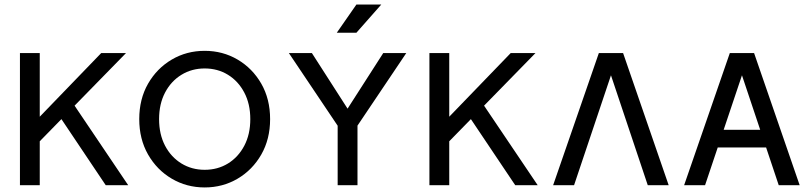

<svg xmlns="http://www.w3.org/2000/svg" viewBox="-20 -821 3599 851"><path d="M237.8 -314.5 448.7 0H548.3L303.7 -362.8ZM156.2 -194.8 538.6 -585.9Q529.8 -585.9 514.9 -585.9Q500 -585.9 483.6 -585.9Q467.3 -585.9 452.4 -585.9Q437.5 -585.9 428.7 -585.9L156.2 -303.7V-585.9H68.4V0H156.2Z M887.2 -68.4Q830.1 -68.4 784.2 -96.4Q738.3 -124.5 711.7 -175Q685.1 -225.6 685.1 -293Q685.1 -360.4 711.7 -410.9Q738.3 -461.4 784.2 -489.5Q830.1 -517.6 887.2 -517.6Q944.8 -517.6 990.5 -489.5Q1036.1 -461.4 1062.7 -410.9Q1089.4 -360.4 1089.4 -293Q1089.4 -225.6 1062.7 -175Q1036.1 -124.5 990.5 -96.4Q944.8 -68.4 887.2 -68.4ZM887.2 -595.7Q807.1 -595.7 741.2 -556.9Q675.3 -518.1 636.2 -450Q597.2 -381.8 597.2 -293Q597.2 -204.6 636.2 -136.2Q675.3 -67.9 741.2 -29.1Q807.1 9.8 887.2 9.8Q967.3 9.8 1033.2 -29.1Q1099.1 -67.9 1138.2 -136.2Q1177.2 -204.6 1177.2 -293Q1177.2 -381.8 1138.2 -450Q1099.1 -518.1 1033.2 -556.9Q967.3 -595.7 887.2 -595.7Z M1503.9 -223.1 1536.6 -222.7 1780.8 -585.9H1678.7L1520.5 -339.4L1362.3 -585.9H1260.3ZM1476.6 0H1564.5V-293H1476.6ZM1559.6 -675.8H1472.7L1559.6 -800.8H1669.9Z M2052.7 -314.5 2263.7 0H2363.3L2118.7 -362.8ZM1971.2 -194.8 2353.5 -585.9Q2344.7 -585.9 2329.8 -585.9Q2314.9 -585.9 2298.6 -585.9Q2282.2 -585.9 2267.3 -585.9Q2252.4 -585.9 2243.7 -585.9L1971.2 -303.7V-585.9H1883.3V0H1971.2Z M2688 -487.3 2851.1 0H2943.8L2741.7 -585.9H2634.3L2431.6 0H2524.4Z M3120.1 -245.6V-167.5H3407.7V-245.6ZM3268.6 -487.3 3431.6 0H3524.4L3322.3 -585.9H3214.8L3012.2 0H3105Z"/></svg>

Font: Giphurs SC
Style: Regular
Weight: 400
Version: Version 0.920